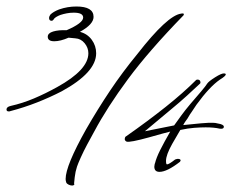

<svg xmlns="http://www.w3.org/2000/svg" viewBox="-40 -493 755 591"><path d="M181 78Q177 78 171.5 75.5Q166 73 164 69Q162 63 162 58Q162 17 225 -95Q260 -156 298.5 -213.5Q337 -271 383 -327Q475 -445 517 -451Q526 -453 526 -449L525 -446Q418 -336 354 -249.5Q290 -163 250 -88Q240 -70 228.5 -48.5Q217 -27 208.5 -8Q200 11 197 20Q192 35 190 52.5Q188 70 188 72Q190 74 188 76Q186 78 183 78ZM451 36Q435 36 435 20Q435 18 435.5 16.5Q436 15 436 13Q436 11 437 10Q441 -7 453 -31Q465 -55 484 -88Q471 -85 418 -70Q360 -54 350 -57Q345 -59 344 -64Q344 -72 349 -74Q416 -121 470 -164Q524 -207 564 -247Q566 -248 568 -248Q577 -248 577 -239Q577 -237 576 -236Q558 -219 535.5 -198.5Q513 -178 485 -155L406 -89L496 -107Q506 -121 518 -137.5Q530 -154 546 -173Q566 -196 579.5 -212Q593 -228 598 -236Q600 -239 605.5 -243.5Q611 -248 622 -255Q641 -267 649 -267Q655 -267 655 -264Q655 -259 637 -248Q605 -226 565 -171L551 -150Q548 -146 544.5 -140.5Q541 -135 537 -128Q534 -124 530.5 -119Q527 -114 524 -108Q561 -112 579.5 -113.5Q598 -115 602 -115Q609 -115 616 -115Q623 -115 630 -113Q649 -110 649 -103Q649 -95 636 -97Q619 -101 593 -101Q577 -101 557.5 -99.5Q538 -98 515 -93L490 -50Q471 -16 471 2Q471 13 474 13Q480 13 499 -2Q502 -3 504 -3.5Q506 -4 507 -4Q516 -4 516 1Q516 2 515 3Q514 4 514 5Q474 36 451 36ZM-13 -150Q-20 -150 -20 -156Q-20 -164 -7 -167Q29 -175 64.5 -190Q100 -205 136 -225Q232 -278 232 -329Q232 -346 220.5 -360Q209 -374 192 -375L171 -377Q146 -366 127 -366Q107 -366 107 -380Q107 -391 123.5 -396Q140 -401 165 -400Q216 -422 216 -439Q216 -454 187 -454Q176 -454 165.5 -452Q155 -450 146 -447Q133 -442 127 -436Q123 -429 119 -429Q111 -429 111 -438Q111 -442 115 -448Q124 -457 142 -464Q168 -473 195 -473Q248 -473 248 -441Q248 -418 206 -395Q229 -389 242.5 -370.5Q256 -352 256 -329Q256 -270 150 -212Q113 -193 73.5 -177.5Q34 -162 -8 -151Q-10 -150 -13 -150Z"/></svg>

Font: Whisper
Style: Regular
Weight: 400
Designer: Robert E. Leuschke
Foundry: Robert E. Leuschke
Version: Version 1.010; ttfautohint (v1.8.4.7-5d5b)